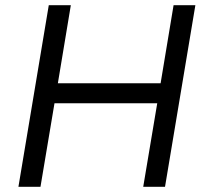

<svg xmlns="http://www.w3.org/2000/svg" viewBox="-20 -720 791 740"><path d="M168 -700H253L203 -399H599L649 -700H733L616 0H532L586 -322H190L136 0H51Z"/></svg>

Font: Oak Sans
Style: Italic
Weight: 400
Italic angle: -9.49998°
Foundry: Erik Kennedy, Walven
Version: Version 1.000